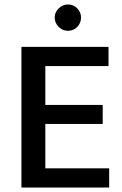

<svg xmlns="http://www.w3.org/2000/svg" viewBox="-20 -840 546 860"><path d="M76 -630H466V-544H183V-370H440V-285H183V-86H469V0H76ZM225 -762Q225 -785 243 -802.5Q261 -820 284 -820Q309 -820 326 -802.5Q343 -785 343 -762Q343 -737 326 -719.5Q309 -702 284 -702Q261 -702 243 -719.5Q225 -737 225 -762Z"/></svg>

Font: Ek Mukta Medium
Style: Regular
Weight: 500
Designer: Girish Dalvi and Yashodeep Gholap
Foundry: Ek Type
Version: Version 2.538;PS 1.002;hotconv 16.6.51;makeotf.lib2.5.65220;